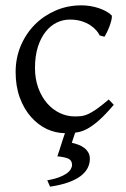

<svg xmlns="http://www.w3.org/2000/svg" viewBox="-20 -489 477 726"><path d="M319.8 111.8Q319.8 129.9 311.3 146.5Q302.7 163.1 284.7 176.8Q266.6 190.4 238 200.7Q209.5 210.9 169.4 216.8L158.7 192.9Q184.1 188.5 201.9 181.9Q219.7 175.3 231 167.5Q242.2 159.7 247.3 151.1Q252.4 142.6 252.4 134.8Q252.4 118.2 239.7 111.6Q227.1 105 196.8 102.1Q199.2 95.2 204.6 79.1Q209 65.4 216.8 40.5Q220.7 29.3 225.6 14.6Q190.4 14.2 157.2 -1Q123.5 -17.1 97.2 -46.9Q70.8 -76.7 54.9 -119.6Q39.1 -162.6 39.1 -216.8Q39.1 -269.5 58.3 -315.4Q77.6 -361.3 111.1 -395.3Q144.5 -429.2 189.9 -449Q235.4 -468.8 288.1 -468.8Q304.2 -468.8 321 -466.1Q337.9 -463.4 353.3 -458.3Q368.7 -453.1 381.6 -446Q394.5 -439 402.8 -430.2Q403.8 -424.3 401.4 -413.6Q398.9 -402.8 394.5 -390.9Q390.1 -378.9 384.8 -367.9Q379.4 -356.9 375 -350.1L356.9 -355Q353 -363.8 344.2 -374Q335.4 -384.3 321.5 -393.6Q307.6 -402.8 288.3 -408.9Q269 -415 244.1 -415Q218.3 -415 194.6 -403.6Q170.9 -392.1 152.6 -369.1Q134.3 -346.2 123.3 -312Q112.3 -277.8 112.3 -231.9Q112.3 -190.4 124.8 -156.5Q137.2 -122.6 158 -98.6Q178.7 -74.7 205.8 -61.8Q232.9 -48.8 262.2 -48.8Q275.9 -48.8 287.6 -50Q299.3 -51.3 313.2 -57.6Q327.1 -64 345.5 -76.7Q363.8 -89.4 391.1 -112.8L410.2 -92.8Q378.4 -55.2 354.2 -33.9Q330.1 -12.7 309.6 -1.7Q289.1 9.3 269.5 11.7Q266.6 12.2 264.2 12.7L251.5 50.8Q264.2 53.7 276.6 58.3Q289.1 63 298.6 70.3Q308.1 77.6 314 87.9Q319.8 98.1 319.8 111.8Z"/></svg>

Font: Gentium Plus Phon
Style: Regular
Weight: 400
Designer: J. Victor Gaultney, Annie Olsen, Iska Routamaa, Becca Hirsbrunner
Foundry: SIL International
Version: Version 5.000